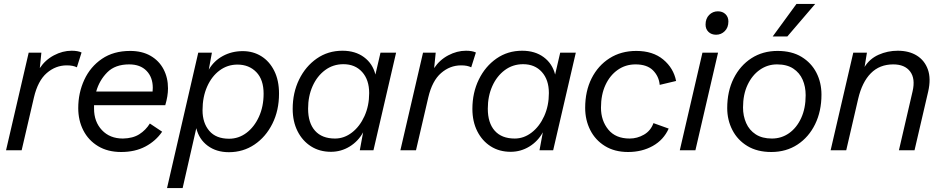

<svg xmlns="http://www.w3.org/2000/svg" viewBox="-20 -770 4826 984"><path d="M11 0 127 -500H192L184 -421Q212 -463 256.5 -486.5Q301 -510 347 -510Q379 -510 398 -501L374 -425Q364 -430 351.5 -432.5Q339 -435 322 -435Q265 -435 219.5 -395.5Q174 -356 154 -271L91 0Z M601 9Q532 9 482.5 -21Q433 -51 407 -102Q381 -153 381 -216Q381 -294 412 -361Q443 -428 502.5 -468.5Q562 -509 647 -509Q708 -509 751.5 -484Q795 -459 818 -415.5Q841 -372 841 -317Q841 -278 827 -231H462Q462 -222 462 -213Q462 -146 502.5 -103Q543 -60 610 -60Q661 -61 694 -82Q727 -103 748 -137L811 -95Q778 -47 725 -19Q672 9 601 9ZM642 -440Q570 -440 529.5 -399Q489 -358 473 -301H762Q763 -311 763 -320Q763 -374 731 -407Q699 -440 642 -440Z M836 194 996 -500H1066L1050 -413Q1076 -458 1122 -483Q1168 -508 1224 -508Q1277 -508 1319 -482Q1361 -456 1385.5 -407Q1410 -358 1410 -290Q1410 -204 1376 -136Q1342 -68 1284 -29Q1226 10 1153 10Q1089 10 1044.5 -23Q1000 -56 986 -113L916 194ZM1154 -59Q1203 -59 1243 -89Q1283 -119 1307 -171.5Q1331 -224 1331 -290Q1331 -362 1293.5 -400.5Q1256 -439 1197 -439Q1146 -439 1105.5 -409Q1065 -379 1041.5 -326Q1018 -273 1018 -205Q1018 -140 1052.5 -99.5Q1087 -59 1154 -59Z M1676 8Q1618 8 1574 -20Q1530 -48 1505 -97.5Q1480 -147 1480 -212Q1480 -295 1513 -362.5Q1546 -430 1603.5 -470Q1661 -510 1735 -510Q1801 -510 1845.5 -477Q1890 -444 1904 -388L1930 -500H2010L1894 0H1824L1841 -92Q1816 -46 1772 -19Q1728 8 1676 8ZM1697 -60Q1744 -60 1784 -91Q1824 -122 1848 -175Q1872 -228 1872 -293Q1872 -361 1836 -401Q1800 -441 1740 -441Q1687 -441 1646 -410.5Q1605 -380 1582 -328.5Q1559 -277 1559 -213Q1559 -140 1594.5 -100Q1630 -60 1697 -60Z M2032 0 2148 -500H2213L2205 -421Q2233 -463 2277.5 -486.5Q2322 -510 2368 -510Q2400 -510 2419 -501L2395 -425Q2385 -430 2372.5 -432.5Q2360 -435 2343 -435Q2286 -435 2240.5 -395.5Q2195 -356 2175 -271L2112 0Z M2597 8Q2539 8 2495 -20Q2451 -48 2426 -97.5Q2401 -147 2401 -212Q2401 -295 2434 -362.5Q2467 -430 2524.5 -470Q2582 -510 2656 -510Q2722 -510 2766.5 -477Q2811 -444 2825 -388L2851 -500H2931L2815 0H2745L2762 -92Q2737 -46 2693 -19Q2649 8 2597 8ZM2618 -60Q2665 -60 2705 -91Q2745 -122 2769 -175Q2793 -228 2793 -293Q2793 -361 2757 -401Q2721 -441 2661 -441Q2608 -441 2567 -410.5Q2526 -380 2503 -328.5Q2480 -277 2480 -213Q2480 -140 2515.5 -100Q2551 -60 2618 -60Z M3199 9Q3130 9 3080.5 -21.5Q3031 -52 3005 -103.5Q2979 -155 2979 -217Q2979 -303 3012 -368.5Q3045 -434 3104 -471.5Q3163 -509 3241 -509Q3326 -509 3379 -465Q3432 -421 3445 -355L3361 -335Q3357 -379 3326.5 -409.5Q3296 -440 3237 -440Q3186 -440 3146 -412Q3106 -384 3083 -334.5Q3060 -285 3060 -218Q3060 -152 3097.5 -106Q3135 -60 3207 -60Q3246 -60 3280.5 -80Q3315 -100 3329 -139L3407 -111Q3381 -53 3325.5 -22Q3270 9 3199 9Z M3660 -500 3544 0H3464L3580 -500ZM3650 -592Q3626 -592 3611 -606.5Q3596 -621 3596 -644Q3596 -675 3614.5 -693.5Q3633 -712 3659 -712Q3683 -712 3698 -697.5Q3713 -683 3713 -660Q3713 -629 3694.5 -610.5Q3676 -592 3650 -592Z M3933 9Q3861 9 3810.5 -21.5Q3760 -52 3733.5 -103.5Q3707 -155 3707 -216Q3707 -302 3740 -368Q3773 -434 3831 -471.5Q3889 -509 3965 -509Q4038 -509 4088 -478.5Q4138 -448 4164 -397.5Q4190 -347 4190 -285Q4190 -200 4157.5 -133.5Q4125 -67 4067 -29Q4009 9 3933 9ZM3936 -60Q3985 -60 4024 -87.5Q4063 -115 4086 -165Q4109 -215 4109 -282Q4109 -326 4093.5 -361.5Q4078 -397 4045.5 -418.5Q4013 -440 3962 -440Q3914 -440 3874.5 -412.5Q3835 -385 3811.5 -335.5Q3788 -286 3788 -219Q3788 -176 3804 -139.5Q3820 -103 3853 -81.5Q3886 -60 3936 -60ZM4062 -750H4158L4015 -583H3940Z M4237 0 4353 -500H4423L4411 -427Q4437 -469 4483 -489.5Q4529 -510 4581 -510Q4639 -510 4679 -485Q4719 -460 4735.5 -413.5Q4752 -367 4737 -301L4667 0H4587L4657 -302Q4672 -367 4644.5 -403.5Q4617 -440 4558 -440Q4488 -440 4443 -394.5Q4398 -349 4378 -263L4317 0Z"/></svg>

Font: Prodigy Sans
Style: Italic
Weight: 400
Italic angle: -13°
Designer: Wei Huang
Foundry: Wei Huang
Version: Version 1.003; ttfautohint (v1.8.3)